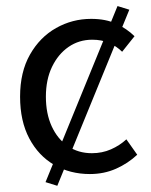

<svg xmlns="http://www.w3.org/2000/svg" viewBox="-20 -560 496 631"><path d="M168.3 50.6 129.6 38.6 366.2 -540.1 405 -528.1ZM275.4 12Q210.1 12 158.2 -18.1Q106.3 -48.2 76.2 -105.1Q46 -162.1 46 -242.3Q46 -323.5 78.5 -380.6Q110.9 -437.7 164.3 -467.9Q217.7 -498 279.7 -498Q327.8 -498 362.3 -481.9Q396.9 -465.8 422.1 -441L381.4 -389.9Q363.1 -408 338.7 -418.8Q314.4 -429.5 283.3 -429.5Q239.7 -429.5 205.4 -405.9Q171.2 -382.3 151 -340.4Q130.8 -298.5 130.8 -242.3Q130.8 -186.7 149.9 -145Q169 -103.3 203 -79.9Q236.9 -56.5 282.1 -56.5Q315.7 -56.5 344.7 -69.2Q373.7 -82 395.3 -102.1L431 -51.5Q400.4 -22.8 361.1 -5.4Q321.7 12 275.4 12Z"/></svg>

Font: Source Sans 3
Style: Regular
Weight: 200
Designer: Paul D. Hunt
Foundry: Adobe
Version: Version 3.046;hotconv 1.0.118;makeotfexe 2.5.65603